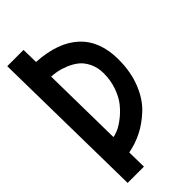

<svg xmlns="http://www.w3.org/2000/svg" viewBox="-312 -902 1184 1184"><g transform="rotate(-45 280.0 -310.0)"><path d="M538 -371Q538 -264 504 -178.5Q470 -93 414.5 -41Q359 11 300 40.5Q241 70 179 81L181 207H39L23 -827H165L167 -720Q349 -709 443.5 -620.5Q538 -532 538 -371ZM177 -55Q195 -57 222 -69Q249 -81 282.5 -107Q316 -133 345 -168.5Q374 -204 393.5 -258.5Q413 -313 413 -375Q413 -427 393 -467Q373 -507 344.5 -529Q316 -551 279.5 -565.5Q243 -580 217 -584.5Q191 -589 169 -590Z"/></g></svg>

Font: OpenDyslexic
Style: Bold
Weight: 800
Designer: Abbie Gonzalez
Version: Version 0.920;hotconv 1.0.109;makeotfexe 2.5.65596